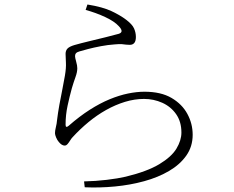

<svg xmlns="http://www.w3.org/2000/svg" viewBox="-20 -793 1040 852"><path d="M360 -749 368 -773Q436 -762 475 -743.5Q514 -725 539 -706Q567 -685 575 -666.5Q583 -648 583 -629Q583 -611 576 -602.5Q569 -594 556 -594Q545 -594 538.5 -595Q532 -596 521.5 -597Q511 -598 489 -596Q459 -594 427.5 -588Q396 -582 371 -575.5Q346 -569 333 -565Q322 -562 317.5 -557Q313 -552 313 -544Q313 -537 318 -519.5Q323 -502 323 -490Q323 -473 315 -451Q307 -429 299 -402Q289 -366 280 -324.5Q271 -283 271 -240Q271 -223 285 -235Q333 -277 378.5 -306Q424 -335 466.5 -352.5Q509 -370 548 -378Q587 -386 621 -386Q694 -386 741 -358.5Q788 -331 811.5 -287.5Q835 -244 835 -195Q835 -143 807 -103Q779 -63 730.5 -34.5Q682 -6 620 11Q558 28 490 34.5Q422 41 356 38L353 12Q404 11 454 5Q504 -1 538 -9Q633 -32 687 -64.5Q741 -97 763 -133.5Q785 -170 785 -205Q785 -253 761.5 -286.5Q738 -320 700 -337Q662 -354 619 -354Q577 -354 534.5 -341Q492 -328 451 -305Q410 -282 372.5 -251Q335 -220 302 -184Q297 -179 291.5 -170Q286 -161 280 -154Q274 -147 267 -147Q254 -147 241 -163Q234 -171 229 -183Q224 -195 224 -202Q224 -213 228 -229Q232 -245 233 -259Q237 -292 243.5 -328Q250 -364 257 -398Q264 -432 268 -457Q274 -492 272.5 -515.5Q271 -539 271 -554Q271 -568 279 -577Q287 -586 310 -593Q338 -601 375.5 -610Q413 -619 449.5 -628Q486 -637 507 -643Q532 -651 507 -677Q488 -698 447.5 -717Q407 -736 360 -749Z"/></svg>

Font: Noto Serif KR
Style: Regular
Weight: 200
Designer: Ryoko NISHIZUKA 西塚涼子 (kana & ideographs); Frank Grießhammer (Latin, Greek & Cyrillic); Wenlong ZHANG 张文龙 (bopomofo); San
Foundry: Adobe
Version: Version 2.001;hotconv 1.1.0;makeotfexe 2.6.0